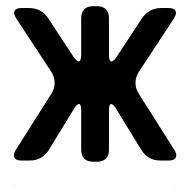

<svg xmlns="http://www.w3.org/2000/svg" viewBox="-20 -511 616 622"><path d="M25 -8Q25 9 50 9H77Q116 9 138 -25L220 -159Q229 -174 236 -174Q243 -174 243 -152V-27Q243 13 283 13H293Q333 13 333 -27V-152Q333 -174 340 -174Q347 -174 356 -159L438 -25Q460 9 499 9H526Q551 9 551 -8Q551 -16 545 -25L428 -210Q419 -225 419 -242Q419 -261 429 -277L544 -452Q550 -463 550 -469Q550 -485 526 -485H502Q463 -485 440 -452L358 -327Q348 -312 341 -312Q333 -312 333 -335V-451Q333 -491 293 -491H283Q243 -491 243 -451V-335Q243 -312 235 -312Q229 -312 218 -327L136 -452Q114 -485 74 -485H50Q26 -485 26 -469Q26 -463 32 -452L147 -277Q157 -261 157 -242Q157 -225 148 -210L31 -25Q25 -16 25 -8ZM545 91V89H544ZM31 91 32 89H31Z"/></svg>

Font: WDXL Lubrifont TC
Style: Regular
Weight: 400
Designer: [WDXL Lubrifont] Copyright 2020-2022 (c) NightFurySL2001, Skr-ZERO; [ZCOOL QingKe HuangYou] Copyright 2018-2022 (c) The 
Version: Version 2.001;hotconv 1.1.1;makeotfexe 2.6.0